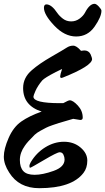

<svg xmlns="http://www.w3.org/2000/svg" viewBox="-30 -949 551 1005"><path d="M145 -443Q145 -409 284 -409H301Q328 -424 335 -424Q352 -424 377.5 -396.5Q403 -369 403 -333Q403 -321 390 -321Q386 -321 353 -327Q343 -324 315.5 -316Q288 -308 278 -305Q268 -302 245 -294Q222 -286 211.5 -280.5Q201 -275 182.5 -265Q164 -255 152 -244Q114 -207 100 -186Q74 -150 74 -111.5Q74 -73 92 -53.5Q110 -34 151.5 -34Q193 -34 250.5 -54.5Q308 -75 308 -114Q308 -127 302 -139.5Q296 -152 282.5 -152Q269 -152 200.5 -111.5Q132 -71 128 -71Q124 -71 124 -79.5Q124 -88 131 -100Q160 -149 207 -178Q254 -207 305 -207Q356 -207 391.5 -177Q427 -147 427 -108.5Q427 -70 407 -44Q346 36 175 36Q69 36 18 -46Q-10 -89 -10 -129Q-10 -169 15 -226.5Q40 -284 81.5 -313Q123 -342 188 -365Q91 -396 91 -488Q91 -543 137 -582Q176 -616 239.5 -652.5Q303 -689 319 -699.5Q335 -710 353 -710Q371 -710 394 -683Q406 -685 411 -685Q434 -685 444 -665Q452 -646 452 -640Q452 -604 299 -543Q293 -541 291 -541Q285 -541 285 -549.5Q285 -558 295 -588L262 -572Q204 -542 191 -528Q167 -499 156 -474Q145 -449 145 -443ZM213 -926Q240 -926 270 -881Q281 -865 299.5 -851Q318 -837 342.5 -837Q367 -837 386.5 -851.5Q406 -866 415 -883Q439 -929 465 -929Q474 -929 487.5 -914.5Q501 -900 501 -893Q501 -861 465 -809.5Q429 -758 368.5 -758Q308 -758 254 -815Q200 -872 200 -908Q200 -926 213 -926Z"/></svg>

Font: Devonshire
Style: Regular
Weight: 400
Designer: Astigmatic (AOETI)
Foundry: Astigmatic (AOETI)
Version: Version 1.001